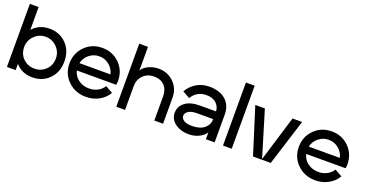

<svg xmlns="http://www.w3.org/2000/svg" viewBox="-35 -1442 4098 2146"><g transform="rotate(20 2014.5 -368.5)"><path d="M154 0H50V-750H154V-478Q230 -565 354 -565Q475 -565 554 -484.5Q633 -404 633 -276Q633 -148 554 -67.5Q475 13 354 13Q230 13 154 -74ZM155 -276Q155 -193 209.5 -140Q264 -87 343 -87Q422 -87 477 -140Q532 -193 532 -276Q532 -354 476.5 -409.5Q421 -465 343 -465Q265 -465 210 -409.5Q155 -354 155 -276Z M1166 -178 1253 -129Q1216 -64 1146.5 -25.5Q1077 13 992 13Q865 13 779 -70Q693 -153 693 -276Q693 -399 776 -482Q859 -565 982 -565Q1105 -565 1188 -482Q1271 -399 1271 -276Q1271 -263 1269.5 -251.5Q1268 -240 1267 -235L1265 -230H798Q813 -165 867 -126Q921 -87 992 -87Q1049 -87 1095.5 -111.5Q1142 -136 1166 -178ZM797 -317H1166Q1152 -381 1100.5 -423Q1049 -465 982 -465Q915 -465 863 -423Q811 -381 797 -317Z M1351 -750H1455V-468Q1477 -508 1532 -535Q1587 -562 1654 -562Q1761 -562 1834 -489.5Q1907 -417 1907 -310V0H1803V-283Q1803 -368 1758 -415Q1713 -462 1634 -462Q1556 -462 1505.5 -411.5Q1455 -361 1455 -283V0H1351Z M2216 -87Q2267 -87 2310 -100.5Q2353 -114 2384.5 -150Q2416 -186 2416 -240H2226Q2155 -240 2121.5 -216.5Q2088 -193 2088 -161Q2088 -129 2121.5 -108Q2155 -87 2216 -87ZM2416 -332Q2416 -385 2374 -426Q2332 -467 2254 -467Q2196 -467 2152 -440.5Q2108 -414 2083 -369L1996 -418Q2035 -486 2101.5 -526.5Q2168 -567 2254 -567Q2380 -567 2450 -503.5Q2520 -440 2520 -331V-1H2416V-84Q2392 -41 2335.5 -14Q2279 13 2216 13Q2117 13 2052 -36Q1987 -85 1987 -161Q1987 -235 2048.5 -283.5Q2110 -332 2226 -332Z M2724 0H2620V-750H2724Z M2804 -550H2918L3082 -8L3247 -550H3361L3188 0H2977Z M3894 -178 3981 -129Q3944 -64 3874.5 -25.5Q3805 13 3720 13Q3593 13 3507 -70Q3421 -153 3421 -276Q3421 -399 3504 -482Q3587 -565 3710 -565Q3833 -565 3916 -482Q3999 -399 3999 -276Q3999 -263 3997.5 -251.5Q3996 -240 3995 -235L3993 -230H3526Q3541 -165 3595 -126Q3649 -87 3720 -87Q3777 -87 3823.5 -111.5Q3870 -136 3894 -178ZM3525 -317H3894Q3880 -381 3828.5 -423Q3777 -465 3710 -465Q3643 -465 3591 -423Q3539 -381 3525 -317Z"/></g></svg>

Font: Edgecutting Lite Sharp
Style: Medium
Weight: 500
Designer: RandomMaerks (Nguyen Gia Bao)
Version: Version 1.0